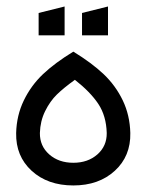

<svg xmlns="http://www.w3.org/2000/svg" viewBox="-20 -562 452 592"><path d="M29.8 -151.9Q31.2 -206.5 53.5 -252.4Q75.7 -298.3 112.5 -333.3Q149.4 -368.2 206.1 -402.8Q262.7 -368.2 299.6 -333.3Q336.4 -298.3 358.4 -252.7Q380.4 -207 381.8 -151.9Q383.3 -80.6 334 -35.4Q284.7 9.8 206.1 9.8Q127 9.8 77.6 -35.4Q28.3 -80.6 29.8 -151.9ZM103 -151.9Q102.5 -111.8 131.8 -85.9Q161.1 -60.1 206.1 -60.1Q251 -60.1 280.3 -85.9Q309.6 -111.8 309.1 -151.9Q307.6 -204.6 283.2 -241.5Q258.8 -278.3 210.9 -315.9Q176.3 -291 155.3 -270.5Q134.3 -250 119.1 -219.2Q104 -188.5 103 -151.9ZM99.1 -453.1V-522L179.2 -542V-453.1ZM232.9 -453.1V-522L313 -542V-453.1Z"/></svg>

Font: LT Superior
Style: Regular
Weight: 400
Designer: Daniel Lyons
Foundry: LyonsType
Version: Version 1.000